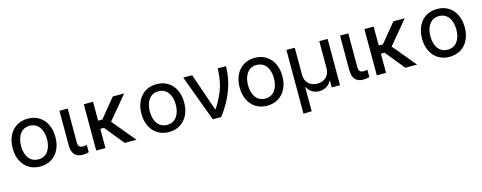

<svg xmlns="http://www.w3.org/2000/svg" viewBox="-30 -1266 5483 2185"><g transform="rotate(-15 2711.5 -174.0)"><path d="M300.1 11C401.3 11 478.7 -38.4 520.6 -122.5C541.5 -164.8 551.8 -213.8 551.8 -270.2C551.8 -383.5 507.8 -470.5 432.5 -517.4C394.9 -540.8 350.9 -552.6 300.1 -552.6C199.2 -552.6 121.8 -503.6 79.9 -418.7C58.9 -376.4 48.3 -326.7 48.3 -270.2C48.3 -157.7 92.3 -71 168 -24.1C205.6 -0.7 249.6 11 300.1 11ZM300.4 -73.2C230.8 -73.2 185.4 -112.6 163.7 -172.2C152.7 -202.1 147.4 -234.7 147.4 -270.2C147.4 -341.3 168.7 -404.5 214.1 -441.4C236.9 -459.5 265.6 -468.8 300.4 -468.8C399.9 -468.8 453.1 -383.9 453.1 -270.2C453.1 -157 399.9 -73.2 300.4 -73.2Z M673.3 -138.8C673.3 -32 725.5 6.7 798.3 6.7C832.4 6.7 856.5 1.4 873.2 -3.9V-90.2C865.8 -87.7 846.9 -84.2 831.7 -84.2C800.4 -84.2 770.6 -93 770.2 -142.8L770.6 -545.5H673.3Z M960.2 -545.5V0H1069.2V-226.6H1112.2L1296.9 0H1435L1208.5 -272.7L1435.4 -545.5H1301.8L1119 -323.2H1069.2V-545.5Z M1817.1 11C1918.3 11 1995.7 -38.4 2037.6 -122.5C2058.6 -164.8 2068.9 -213.8 2068.9 -270.2C2068.9 -383.5 2024.9 -470.5 1949.6 -517.4C1911.9 -540.8 1867.9 -552.6 1817.1 -552.6C1716.3 -552.6 1638.8 -503.6 1596.9 -418.7C1576 -376.4 1565.3 -326.7 1565.3 -270.2C1565.3 -157.7 1609.4 -71 1685 -24.1C1722.7 -0.7 1766.7 11 1817.1 11ZM1817.5 -73.2C1747.9 -73.2 1702.4 -112.6 1680.8 -172.2C1669.7 -202.1 1664.4 -234.7 1664.4 -270.2C1664.4 -341.3 1685.7 -404.5 1731.2 -441.4C1753.9 -459.5 1782.7 -468.8 1817.5 -468.8C1916.9 -468.8 1970.2 -383.9 1970.2 -270.2C1970.2 -157 1916.9 -73.2 1817.5 -73.2Z M2432.2 0C2566.1 -171.5 2634.9 -361.2 2635.3 -545.5H2538C2535.5 -470.2 2527.7 -403.8 2507.8 -335.6C2487.6 -267 2452.1 -193.2 2394.9 -102.3H2389.2L2236.9 -545.5H2131.7L2334.2 0Z M2974.1 11C3075.3 11 3152.7 -38.4 3194.6 -122.5C3215.6 -164.8 3225.9 -213.8 3225.9 -270.2C3225.9 -383.5 3181.8 -470.5 3106.5 -517.4C3068.9 -540.8 3024.9 -552.6 2974.1 -552.6C2873.2 -552.6 2795.8 -503.6 2753.9 -418.7C2733 -376.4 2722.3 -326.7 2722.3 -270.2C2722.3 -157.7 2766.3 -71 2842 -24.1C2879.6 -0.7 2923.7 11 2974.1 11ZM2974.4 -73.2C2904.8 -73.2 2859.4 -112.6 2837.7 -172.2C2826.7 -202.1 2821.4 -234.7 2821.4 -270.2C2821.4 -341.3 2842.7 -404.5 2888.1 -441.4C2910.9 -459.5 2939.6 -468.8 2974.4 -468.8C3073.9 -468.8 3127.1 -383.9 3127.1 -270.2C3127.1 -157 3073.9 -73.2 2974.4 -73.2Z M3444.6 203.1 3443.9 -80.3H3448.9C3476.9 -25.2 3530.5 5 3590.2 5C3649.5 5 3703.8 -25.2 3731.2 -80.3H3735.4V0H3832.7V-545.5H3734.4V-225.1C3734.4 -169.7 3709.5 -126.1 3666.2 -102.3C3644.5 -90.2 3619 -84.2 3590.2 -84.2C3532 -84.2 3487.6 -109 3463.8 -151.6C3451.7 -172.6 3445.7 -197.1 3445.7 -225.1V-545.5H3347.3V205.3Z M3979 -138.8C3979 -32 4031.2 6.7 4104 6.7C4138.1 6.7 4162.3 1.4 4179 -3.9V-90.2C4171.5 -87.7 4152.7 -84.2 4137.4 -84.2C4106.2 -84.2 4076.3 -93 4076 -142.8L4076.3 -545.5H3979Z M4266 -545.5V0H4375V-226.6H4418L4602.6 0H4740.8L4514.2 -272.7L4741.1 -545.5H4607.6L4424.7 -323.2H4375V-545.5Z M5122.9 11C5224.1 11 5301.5 -38.4 5343.4 -122.5C5364.3 -164.8 5374.6 -213.8 5374.6 -270.2C5374.6 -383.5 5330.6 -470.5 5255.3 -517.4C5217.7 -540.8 5173.7 -552.6 5122.9 -552.6C5022 -552.6 4944.6 -503.6 4902.7 -418.7C4881.7 -376.4 4871.1 -326.7 4871.1 -270.2C4871.1 -157.7 4915.1 -71 4990.8 -24.1C5028.4 -0.7 5072.4 11 5122.9 11ZM5123.2 -73.2C5053.6 -73.2 5008.2 -112.6 4986.5 -172.2C4975.5 -202.1 4970.2 -234.7 4970.2 -270.2C4970.2 -341.3 4991.5 -404.5 5036.9 -441.4C5059.7 -459.5 5088.4 -468.8 5123.2 -468.8C5222.7 -468.8 5275.9 -383.9 5275.9 -270.2C5275.9 -157 5222.7 -73.2 5123.2 -73.2Z"/></g></svg>

Font: Inter 465
Style: Regular
Weight: 400
Designer: Rasmus Andersson
Foundry: rsms
Version: Version 3.019;Glyphs 3.1.2 (3151)